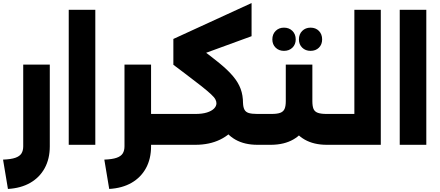

<svg xmlns="http://www.w3.org/2000/svg" viewBox="-20 -948 2883 1257"><path d="M0 97Q52 95 80.5 85Q109 75 120.5 56.5Q132 38 132 10V-525H306V10Q306 92 272.5 153Q239 214 178 249Q117 284 32 289Z M430 0V-884H604V0Z M930 0V-202H1085V0ZM663 97Q715 95 743.5 85Q772 75 783.5 56.5Q795 38 795 10V-525H969V10Q969 92 935.5 153Q902 214 841 249Q780 284 695 289ZM1085 0V-202Q1093 -202 1099 -174.5Q1105 -147 1105 -102Q1105 -56 1099 -28Q1093 0 1085 0Z M1665 0Q1581 0 1521 -34Q1461 -68 1429 -132.5Q1397 -197 1397 -286V-292L1570 -276L1571 -274Q1572 -246 1580.5 -230Q1589 -214 1609 -208Q1629 -202 1665 -202H1700V0ZM1085 0Q1076 0 1070.5 -28Q1065 -56 1065 -102Q1065 -147 1070.5 -174.5Q1076 -202 1085 -202ZM1085 0V-202H1259Q1304 -202 1334.5 -211.5Q1365 -221 1381 -237Q1397 -253 1397 -272Q1397 -284 1390 -297.5Q1383 -311 1361 -331.5Q1339 -352 1297.5 -385Q1256 -418 1188 -469L1115 -524L1220 -684L1290 -632Q1366 -576 1419.5 -532Q1473 -488 1506.5 -448Q1540 -408 1555.5 -366Q1571 -324 1571 -272Q1571 -190 1531 -129Q1491 -68 1421 -34Q1351 0 1259 0ZM1115 -524V-693L1627 -928V-711ZM1700 0V-202Q1708 -202 1714 -174.5Q1720 -147 1720 -102Q1720 -56 1714 -28Q1708 0 1700 0Z M1700 0V-202H1757Q1795 -202 1815 -209.5Q1835 -217 1843 -235Q1851 -253 1851 -286V-525H2025V-286Q2025 -197 1992.5 -133Q1960 -69 1900.5 -35Q1841 -1 1757 0ZM2119 0Q2035 0 1975 -34Q1915 -68 1883 -132.5Q1851 -197 1851 -286H2025Q2025 -253 2032.5 -235Q2040 -217 2060.5 -209.5Q2081 -202 2119 -202H2153V0ZM2153 0V-202Q2162 -202 2167.5 -174.5Q2173 -147 2173 -102Q2173 -56 2167.5 -28Q2162 0 2153 0ZM1700 0Q1691 0 1685.5 -28Q1680 -56 1680 -102Q1680 -147 1685.5 -174.5Q1691 -202 1700 -202ZM2013 -615Q1980 -615 1958.5 -636Q1937 -657 1937 -690Q1937 -724 1958.5 -745.5Q1980 -767 2013 -767Q2047 -767 2068 -745.5Q2089 -724 2089 -690Q2089 -657 2068 -636Q2047 -615 2013 -615ZM1839 -615Q1806 -615 1784.5 -636Q1763 -657 1763 -690Q1763 -724 1784.5 -745.5Q1806 -767 1839 -767Q1873 -767 1894.5 -745.5Q1916 -724 1916 -690Q1916 -657 1894.5 -636Q1873 -615 1839 -615Z M2153 0V-202H2300V-884H2473V0ZM2153 0Q2144 0 2138.5 -28Q2133 -56 2133 -102Q2133 -147 2138.5 -174.5Q2144 -202 2153 -202Z M2597 0V-884H2771V0Z"/></svg>

Font: Alexandria ExtraBold
Style: Regular
Weight: 800
Designer: Mohamed Gaber
Foundry: Kief Type Foundry
Version: Version 5.100